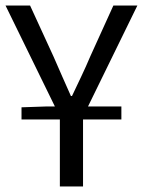

<svg xmlns="http://www.w3.org/2000/svg" viewBox="-21 -676 518 696"><path d="M57 -243H196V0H280V-243H419V-290H298L477 -656H390L306 -471C286 -423 263 -377 240 -328H236C214 -377 194 -423 173 -471L88 -656H-1L178 -290H145L57 -287Z"/></svg>

Font: Giro Sans Regular
Style: Regular
Weight: 400
Designer: Paul D. Hunt
Foundry: Adobe Systems Incorporated
Version: Version 1.000;PS 1.0;hotconv 1.0.88;makeotf.lib2.5.647800